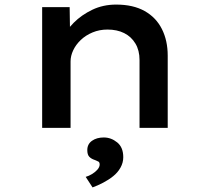

<svg xmlns="http://www.w3.org/2000/svg" viewBox="-20 -558 913 838"><path d="M164 0V-527H284L286 -393L252 -386Q268 -425 302 -459Q336 -493 383 -515.5Q430 -538 487 -538Q561 -538 611 -510Q661 -482 686.5 -431.5Q712 -381 712 -315V0H589V-296Q589 -338 571 -368Q553 -398 522 -413.5Q491 -429 449 -429Q414 -429 384 -416.5Q354 -404 332.5 -383.5Q311 -363 299.5 -338.5Q288 -314 288 -290V0H226Q199 0 183.5 0Q168 0 164 0ZM384 260 354 214Q368 210 382 201.5Q396 193 405.5 182Q415 171 415 160Q415 150 409 147Q403 144 393 140Q378 135 369.5 126Q361 117 361 97Q361 71 381.5 56.5Q402 42 433 42Q465 42 491.5 63.5Q518 85 518 128Q518 152 506 173.5Q494 195 474 211Q454 227 430 239.5Q406 252 384 260Z"/></svg>

Font: Lexend Mega Medium
Style: Regular
Weight: 500
Version: Version 1.007